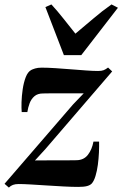

<svg xmlns="http://www.w3.org/2000/svg" viewBox="-40 -832 552 867"><path d="M338 -410.5Q325 -410.5 306.8 -410.5Q288.5 -410.5 267.5 -410.5Q246.5 -410.5 225.5 -410.5Q204.5 -410.5 186.2 -410.5Q168 -410.5 154.5 -410Q130 -410 115.5 -397.5Q101 -385 93.8 -365.8Q86.5 -346.5 83.5 -326H58Q56.5 -342.5 57.2 -370.5Q58 -398.5 62.5 -429Q67 -459.5 76.2 -483.5Q85.5 -507.5 101 -516Q106.5 -519 118.5 -522.8Q130.5 -526.5 148 -526.5Q175.5 -526.5 210.5 -524.2Q245.5 -522 281.2 -519Q317 -516 349.2 -513.8Q381.5 -511.5 403 -511.5Q418.5 -511.5 427.8 -515Q437 -518.5 448 -527L466.5 -509.5L165.5 -159.5L118 -107.5Q136.5 -107.5 160.8 -107.8Q185 -108 211.2 -108Q237.5 -108 262 -108Q286.5 -108 305.5 -108.5Q338.5 -109 357 -133Q375.5 -157 382 -192.5H407.5Q408 -171 406.8 -143.2Q405.5 -115.5 401.8 -87.5Q398 -59.5 391.2 -37.2Q384.5 -15 374.5 -3.5Q367 4.5 353 8.2Q339 12 313 12Q285 12 247.8 10Q210.5 8 171.8 5.5Q133 3 99.2 1Q65.5 -1 44.5 -1Q29 -1 18.8 2.8Q8.5 6.5 0 15L-19.5 -2L290 -360.5ZM248.5 -583 165 -800 192 -812Q218.5 -783.5 245.8 -748.8Q273 -714 300.5 -680Q340.5 -713 380 -747Q419.5 -781 463.5 -812L492.5 -797L327 -583Z"/></svg>

Font: Merriweather 120pt
Style: Bold Italic
Weight: 700
Italic angle: -7.8°
Version: Version 2.101